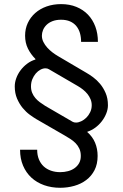

<svg xmlns="http://www.w3.org/2000/svg" viewBox="-20 -757 591 925"><path d="M370.7 -555.4Q370.7 -578.5 365.1 -597.8Q359.4 -617.2 347.5 -631.6Q335.6 -646 317.5 -653.9Q299.4 -661.9 274.1 -661.9Q250.4 -661.9 232.8 -655Q215.2 -648.1 204 -636.9Q192.8 -625.7 187.3 -612.2Q181.8 -598.7 181.8 -585.2Q181.8 -569.2 189.1 -554.7Q196.4 -540.1 207.6 -527.7Q218.8 -515.3 232.2 -505Q245.7 -494.7 258.5 -487.2L396.3 -406.2Q410.2 -398.4 428.1 -385.3Q446 -372.2 462 -353.2Q478 -334.2 489 -308.6Q500 -283 500 -250Q500 -230.5 492 -210.4Q484 -190.3 470.5 -172.8Q457 -155.2 438.9 -141.9Q420.8 -128.6 400.6 -122.2V-120.7Q426.1 -98.4 438.2 -69.2Q450.3 -40.1 450.3 -5.7Q450.3 33.7 435.4 62.7Q420.5 91.6 395.4 110.4Q370.4 129.3 337.7 138.5Q305 147.7 269.9 147.7Q228 147.7 192.5 135.1Q157 122.5 131.2 98.7Q105.5 74.9 91.1 41Q76.7 7.1 76.7 -35.5H159.1Q159.1 -9.6 167.4 10.7Q175.8 30.9 190.5 44.6Q205.3 58.2 225.7 65.3Q246.1 72.4 269.9 72.4Q289.8 72.4 307.7 67.6Q325.6 62.9 339.3 53.1Q353 43.3 361.2 28.8Q369.3 14.2 369.3 -5.7Q369.3 -25.9 362.2 -41Q355.1 -56.1 343.9 -67.5Q332.7 -78.8 319.1 -87.5Q305.4 -96.2 292.6 -103.7L154.8 -183.2Q141 -191.4 123 -204.5Q105.1 -217.7 89.1 -237Q73.2 -256.4 62.1 -282.1Q51.1 -307.9 51.1 -340.9Q51.1 -360.1 58.4 -380.3Q65.7 -400.6 79 -418.3Q92.3 -436.1 110.6 -449.9Q128.9 -463.8 150.6 -470.2V-473Q128.2 -495.4 114.5 -523.1Q100.9 -550.8 100.9 -585.2Q100.9 -618.3 113.8 -646.1Q126.8 -674 149.7 -694.2Q172.6 -714.5 204.5 -725.9Q236.5 -737.2 274.1 -737.2Q315.3 -737.2 348.2 -723.7Q381 -710.2 403.9 -686.3Q426.8 -662.3 439.3 -628.9Q451.7 -595.5 451.7 -555.4ZM421.9 -250Q421.9 -265.6 416.2 -279.1Q410.5 -292.6 401.3 -304.2Q392 -315.7 380 -325.3Q367.9 -334.9 355.1 -342.3L215.9 -423.3Q208.8 -427.9 198.9 -427.9Q187.1 -427.9 174.9 -421.3Q162.6 -414.8 152.5 -403.1Q142.4 -391.3 135.8 -375.5Q129.3 -359.7 129.3 -340.9Q129.3 -323.9 134.9 -310Q140.6 -296.2 150 -285Q159.4 -273.8 171.9 -264.6Q184.3 -255.3 197.4 -247.2L329.5 -170.5Q336.3 -166.5 346.2 -166.5Q358 -166.5 371.3 -172.8Q384.6 -179 395.8 -190Q407 -201 414.4 -216.4Q421.9 -231.9 421.9 -250Z"/></svg>

Font: Interop
Style: Regular
Weight: 400
Designer: Rasmus Andersson, Google, Jang Haemin
Foundry: jhaemin
Version: Version 1.008